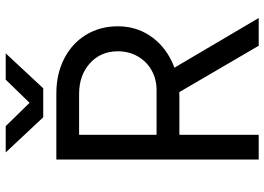

<svg xmlns="http://www.w3.org/2000/svg" viewBox="-149 -794 943 685"><g transform="rotate(-90 322.5 -451.5)"><path d="M95.8 -722H331.2Q401.2 -722 455.8 -694Q510.4 -666 540.8 -616Q571.2 -566 571.2 -502.6Q571.2 -439.2 538.3 -389.2Q505.4 -339.2 448 -311.1Q390.6 -283 320 -283H184V0H95.8ZM328.8 -296.2 399.4 -341.6 600.8 0H501.8ZM482 -502.6Q482 -563.6 439.3 -602.2Q396.6 -640.8 329.4 -640.8H184V-364.4H344Q382 -364.4 413.7 -381.9Q445.4 -399.4 463.7 -431.2Q482 -463 482 -502.6ZM252.6 -770.6 380.8 -902.6H474.6L350 -768.8H252.6ZM121.2 -902.6H215L344 -770.6V-768.8H246.6Z"/></g></svg>

Font: 寒蝉端黑体 Light
Style: Regular
Weight: 300
Designer: ChillDuanSans {Warren2060}; 
Source Han Sans {Ryoko NISHIZUKA 西塚涼子 (kana, bopomofo & ideographs); Paul D. Hunt (Latin, G
Foundry: ChillType&Adobe
Version: Version 1.300;Glyphs 3.3 (3306)